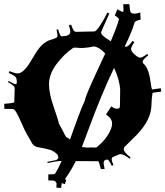

<svg xmlns="http://www.w3.org/2000/svg" viewBox="-55 -885 800 929"><path d="M458 -331.1 483.4 -370.1Q500 -358.9 509.5 -358.9Q519 -358.9 522 -361.3Q525.4 -364.7 525.4 -374L526.4 -454.1Q522.9 -499.5 497.1 -556.6Q435.5 -429.2 367.7 -244.1Q350.6 -197.8 341.3 -173.8Q358.9 -170.9 371.1 -170.9L388.2 -171.9L404.3 -170.9Q412.1 -170.9 415 -173.8L426.3 -184.1Q451.2 -206.1 469.2 -235.4Q487.3 -264.6 487.3 -288.1Q487.3 -311.5 458 -331.1ZM335.9 -652.8 304.2 -654.8Q302.2 -654.8 298.3 -652.8Q253.4 -622.1 217.8 -574Q182.1 -525.9 182.1 -478Q182.1 -433.1 203.4 -372.1Q224.6 -311 231 -285.2Q248.5 -253.9 255.9 -238.3Q263.2 -222.7 267.1 -220.7Q271 -218.8 272 -218.3Q272.9 -217.8 273.7 -217.3Q274.4 -216.8 275.4 -216.1Q276.4 -215.3 277.1 -214.8Q277.8 -214.4 278.8 -213.9Q279.8 -213.4 280.3 -212.4Q282.2 -211.4 283.7 -210Q288.6 -224.1 302.2 -261.7Q315.9 -299.3 322.3 -316.9Q341.8 -370.1 354.5 -396Q359.9 -422.4 402.3 -514.2Q444.8 -606 454.1 -626Q429.2 -654.3 402.3 -660.2H397.9Q365.2 -652.8 335.9 -652.8ZM218.8 4.4 217.8 0Q217.3 -1 214.4 -5.1Q211.4 -9.3 207.3 -10.5Q203.1 -11.7 191.7 -11.7Q180.2 -11.7 178.7 -11.7V-41Q210.4 -41 211.4 -44.9Q225.6 -65.9 243.2 -106H233.4Q224.6 -106 175.3 -96.2L174.3 -102.1Q218.3 -109.9 218.3 -111.8Q227.1 -115.2 227.1 -124Q227.1 -141.6 193.4 -158.2L168 -165Q161.1 -167 148.2 -169.2Q135.3 -171.4 127.9 -172.9Q108.4 -176.8 100.1 -191.9L73.2 -238.8Q64.5 -254.4 50 -287.6Q35.6 -320.8 25.1 -339.4Q14.6 -357.9 5.4 -357.9H-33.7L-34.7 -382.8Q14.2 -386.2 14.2 -391.1L16.1 -460Q16.1 -469.7 -16.6 -487.8L-13.7 -493.2Q12.2 -478 21 -478Q27.3 -478 26.4 -492.4Q25.4 -506.8 19.5 -513.4Q13.7 -520 -12.7 -532.2L-8.8 -541Q17.1 -529.8 31 -529.8Q44.9 -529.8 60.8 -544.9Q76.7 -560.1 90.1 -582.8Q103.5 -605.5 118.2 -628.9Q153.3 -686 199.2 -694.8L217.3 -702.1Q223.1 -705.1 223.1 -713.6Q223.1 -722.2 218.3 -741.2L226.1 -743.2Q235.8 -709 243.2 -709L267.1 -711.9Q267.6 -711.9 277.3 -716.8Q285.2 -722.2 285.2 -731.7Q285.2 -741.2 278.3 -762.2L289.1 -766.1Q296.4 -744.1 301.3 -737.5Q306.2 -731 314 -731L402.3 -732.9Q410.6 -733.4 431.2 -764.9Q451.7 -796.4 464.4 -824.2L474.1 -819.8Q434.1 -731.9 434.1 -727.5Q434.1 -723.1 439 -715.8H439.9Q453.6 -701.7 481 -685.5Q511.7 -756.8 520.5 -791Q520.5 -797.9 500.5 -810.1L512.7 -839.8Q535.2 -827.6 537.4 -827.6Q539.6 -827.6 539.6 -828.6L540.5 -827.6Q542.5 -831.5 542.5 -840.8L541.5 -864.7H570.8Q572.8 -834.5 577.6 -824.7Q585.4 -818.8 595.9 -818.8Q606.4 -818.8 623.5 -824.7L625.5 -790Q597.2 -783.7 595.7 -774.9Q583.5 -731.4 548.3 -659.7Q551.8 -659.2 555.2 -659.2Q566.9 -659.2 585.9 -687L595.2 -681.2Q579.1 -657.2 579.1 -647.2Q579.1 -637.2 596.2 -621.6Q613.3 -606 623.5 -606Q633.8 -606 657.2 -624L662.1 -617.2Q635.3 -596.2 635.3 -586.9V-584Q636.7 -579.6 639.2 -577.1Q664.6 -555.2 672.9 -492.2Q676.8 -463.4 680.2 -452.1L723.1 -458L725.1 -441.9L683.1 -436Q678.2 -407.2 677.7 -374Q675.8 -304.7 606.9 -232.9L547.4 -173.8Q543.9 -170.4 543.9 -163.1Q543.9 -148.4 577.1 -123L572.3 -117.2Q543.5 -139.2 528.3 -139.2L522 -138.2Q520 -138.2 519 -137.2L493.2 -126Q485.4 -123 485.4 -114.7Q485.4 -106.4 494.1 -85.9L485.4 -83Q471.7 -112.8 464.4 -112.8Q446.3 -112.8 446.3 -95.2Q446.3 -93.8 451.2 -66.9H433.1Q423.3 -105 420.4 -105L311.5 -105.5Q287.1 -55.7 258.8 -18.1L265.6 -14.6L258.8 6.3L243.7 1L240.7 24.4L217.8 22.9Z"/></svg>

Font: Eater Caps
Style: Regular
Weight: 400
Version: Version 001.002